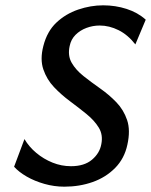

<svg xmlns="http://www.w3.org/2000/svg" viewBox="-20 -690 568 722"><path d="M222 12Q184 12 147 1.5Q110 -9 80.5 -26Q51 -43 33 -63L72 -167Q89 -138 116.5 -115Q144 -92 177.5 -78.5Q211 -65 247 -65Q297 -65 326 -89.5Q355 -114 361 -148Q368 -183 351.5 -210Q335 -237 305.5 -261Q276 -285 243 -309.5Q210 -334 183 -362.5Q156 -391 143 -429Q130 -467 143 -517Q157 -572 192 -605Q227 -638 274 -654Q321 -670 368 -670Q414 -670 456 -656.5Q498 -643 528 -616L489 -523Q461 -559 426 -576.5Q391 -594 355 -594Q329 -594 305 -585Q281 -576 264 -559Q247 -542 242 -517Q234 -481 249.5 -454Q265 -427 294 -404Q323 -381 356.5 -357.5Q390 -334 417.5 -305.5Q445 -277 458 -238.5Q471 -200 459 -146Q448 -94 413 -58.5Q378 -23 328.5 -5.5Q279 12 222 12Z"/></svg>

Font: Ysabeau Office SemiBold
Style: Italic
Weight: 600
Italic angle: -12°
Designer: Christian Thalmann (Catharsis Fonts)
Version: Version 2.001;gftools[0.9.30]; featfreeze: tnum,lnum,ss02